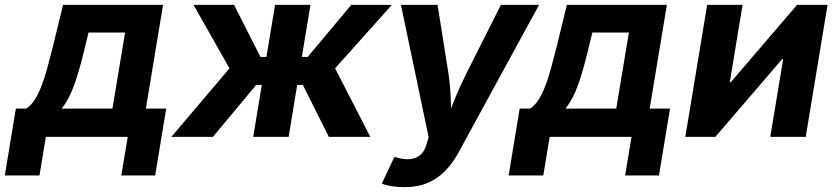

<svg xmlns="http://www.w3.org/2000/svg" viewBox="-72 -566 3460 794"><path d="M-52.1 159.6 -6.4 -116.9H35.9Q55.7 -128.7 71.3 -153.1Q86.9 -177.4 99.7 -210.9Q112.4 -244.4 123.3 -283.7Q134.1 -323.1 144.3 -364.2L188.8 -545.9H602.3L531.2 -116.9H615.3L569.6 159.6H429.7L456.2 0H117.6L91.2 159.6ZM182.9 -116.9H392.9L445.3 -431.6H294.2L277.7 -364.2Q257.1 -276.5 235.4 -215.8Q213.7 -155 182.9 -116.9Z M636.7 0 877 -283.4 728.3 -545.9H895.9L1005.1 -330.6H1029.8L1065.5 -545.9H1211.9L1176.3 -330.6H1200.5L1380.6 -545.9H1548.6L1313.7 -283.4L1459.4 0H1287.8L1180.4 -214.7H1157L1121.6 0H975.2L1010.6 -214.7H987.3L808.5 0Z M1507.1 193.3 1558.9 82.8 1575.9 87.4Q1604.9 94.8 1628.4 91.4Q1651.9 87.9 1668.2 72.9Q1684.5 57.9 1691.6 30.9L1700.6 1.6L1586.1 -545.9H1737.5L1782.5 -262.5Q1790.5 -209.1 1792.1 -155.3Q1793.7 -101.6 1797.4 -43.1H1763.3Q1786.3 -101.6 1808.3 -155.6Q1830.2 -209.6 1856.8 -262.5L1999.5 -545.9H2157.3L1824.4 64.4Q1800.7 108.2 1769.3 140.5Q1737.9 172.8 1696.4 190.4Q1654.9 208 1599.7 208Q1571.7 208 1546.8 203.8Q1521.9 199.6 1507.1 193.3Z M2031.4 159.6 2077.1 -116.9H2119.4Q2139.2 -128.7 2154.8 -153.1Q2170.4 -177.4 2183.2 -210.9Q2195.9 -244.4 2206.7 -283.7Q2217.6 -323.1 2227.8 -364.2L2272.3 -545.9H2685.8L2614.7 -116.9H2698.8L2653.1 159.6H2513.2L2539.6 0H2201.1L2174.7 159.6ZM2266.4 -116.9H2476.4L2528.8 -431.6H2377.7L2361.2 -364.2Q2340.6 -276.5 2318.9 -215.8Q2297.2 -155 2266.4 -116.9Z M3260 0H3113.4L3166.7 -321.3H3162.4L2886.2 0H2762.1L2852.4 -545.9H2998.8L2946 -226H2950L3224.1 -545.9H3350.3Z"/></svg>

Font: Adwaita Sans
Style: Italic
Weight: 400
Italic angle: -9.39999°
Designer: Rasmus Andersson
Foundry: rsms
Version: Version 4.001;git-9221beed3